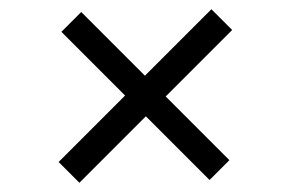

<svg xmlns="http://www.w3.org/2000/svg" viewBox="-20 -558 630 416"><path d="M152 -162 107 -207 438 -538 483 -493ZM434 -168 113 -489 156 -532 477 -211Z"/></svg>

Font: Host Grotesk Light
Style: Regular
Weight: 300
Designer: Doukan Karapınar
Foundry: Element Type
Version: Version 1.003